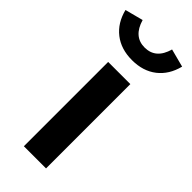

<svg xmlns="http://www.w3.org/2000/svg" viewBox="-298 -798 839 839"><g transform="rotate(45 122.0 -378.5)"><path d="M54 0V-521H191V0ZM122 -600Q54 -600 8.5 -635.5Q-37 -671 -53 -735L31 -757Q54 -678 122 -678Q191 -678 213 -757L297 -735Q281 -671 235.5 -635.5Q190 -600 122 -600Z"/></g></svg>

Font: Red Hat Display
Style: Bold
Weight: 700
Designer: Pentagram, MCKL
Foundry: Pentagram, MCKL
Version: Version 1.023; ttfautohint (v1.8.3)